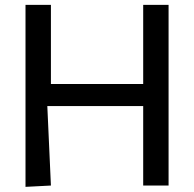

<svg xmlns="http://www.w3.org/2000/svg" viewBox="-20 -747 781 773"><path d="M185 0 170.5 -320H556.5V0H658.7V-727.3H556.5V-408.7H185V-727.3H82.7V5.3Z"/></svg>

Font: Inter 465
Style: Regular
Weight: 400
Designer: Rasmus Andersson
Foundry: rsms
Version: Version 3.019;Glyphs 3.1.2 (3151)